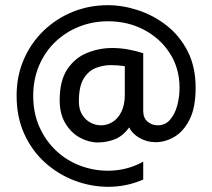

<svg xmlns="http://www.w3.org/2000/svg" viewBox="-20 -624 818 740"><path d="M398 96Q331 96 267.5 72Q204 48 153.5 2.5Q103 -43 73.5 -108Q44 -173 44 -255Q44 -331 71.5 -394.5Q99 -458 147.5 -505Q196 -552 259.5 -578Q323 -604 396 -604Q453 -604 512.5 -584.5Q572 -565 622.5 -525.5Q673 -486 703.5 -426Q734 -366 734 -286Q734 -209 710.5 -163Q687 -117 652 -96.5Q617 -76 580 -76Q546 -76 517.5 -92.5Q489 -109 478 -133Q453 -99 422 -87Q391 -75 357 -75Q322 -75 288 -93.5Q254 -112 232 -148.5Q210 -185 210 -238Q210 -314 240 -358Q270 -402 316.5 -420.5Q363 -439 413 -439Q443 -439 473.5 -433.5Q504 -428 532 -419V-197Q532 -169 549 -155Q566 -141 588 -141Q617 -141 635.5 -162.5Q654 -184 663 -217Q672 -250 672 -286Q672 -360 635 -418Q598 -476 535.5 -509Q473 -542 396 -542Q337 -542 284.5 -521Q232 -500 192.5 -462Q153 -424 130.5 -371Q108 -318 108 -255Q108 -188 132 -134.5Q156 -81 196.5 -43Q237 -5 289 14.5Q341 34 396 34Q431 34 465.5 25.5Q500 17 532 -1V68Q500 82 466 89Q432 96 398 96ZM369 -141Q393 -141 414 -154Q435 -167 448 -193.5Q461 -220 461 -258V-369Q448 -371 434.5 -372Q421 -373 406 -373Q379 -373 350.5 -362.5Q322 -352 303 -322Q284 -292 284 -233Q284 -202 297 -181.5Q310 -161 329.5 -151Q349 -141 369 -141Z"/></svg>

Font: Atkinson Hyperlegible Next
Style: Regular
Weight: 400
Designer: Elliott Scott, Megan Eiswerth, Linus Boman, Theodore Petrosky, Letters from Sweden
Foundry: Applied Design Works, Letters from Sweden
Version: Version 2.001